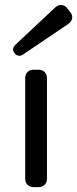

<svg xmlns="http://www.w3.org/2000/svg" viewBox="-20 -765 315 785"><path d="M40 -547Q26 -565 42 -581L205 -734Q218 -745 229 -745Q244 -745 255 -731L266 -717Q277 -704 275 -690.5Q273 -677 259 -667L74 -542Q67 -537 60 -537Q47 -537 40 -547ZM83 -34V-446Q83 -461 92.5 -470.5Q102 -480 117 -480H138Q153 -480 162.5 -470.5Q172 -461 172 -446V-34Q172 -19 162.5 -9.5Q153 0 138 0H117Q102 0 92.5 -9.5Q83 -19 83 -34Z"/></svg>

Font: Higure Gothic Medium
Style: Regular
Weight: 500
Designer: Yoshimichi Ohira
Foundry: Positype
Version: Version 1.000